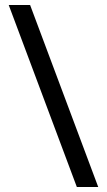

<svg xmlns="http://www.w3.org/2000/svg" viewBox="-20 -752 430 772"><path d="M289 0H375L101 -732H15Z"/></svg>

Font: Matrixport Regular
Style: Regular
Weight: 400
Designer: Ninad Kale (Devanagari), Jonny Pinhorn (Latin)
Foundry: Indian Type Foundry
Version: Version 3.200;PS 1.000;hotconv 16.6.54;makeotf.lib2.5.65590